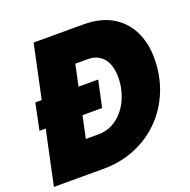

<svg xmlns="http://www.w3.org/2000/svg" viewBox="-126 -833 948 956"><g transform="rotate(-20 348.0 -355.0)"><path d="M57 -427H390L360 -287H28ZM151 -710H413Q507 -710 568 -673Q629 -636 659 -573.5Q689 -511 689 -433Q689 -339 657 -260Q625 -181 567 -122.5Q509 -64 431 -32Q353 0 262 0H0ZM298 -170Q340 -170 375 -189Q410 -208 435 -240.5Q460 -273 474 -315.5Q488 -358 488 -405Q488 -446 475.5 -476Q463 -506 438 -523Q413 -540 377 -540H310L231 -170Z"/></g></svg>

Font: Raleway Thin Black
Style: Italic
Weight: 900
Italic angle: -12°
Version: Version 4.026